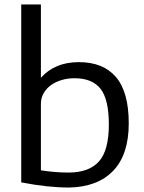

<svg xmlns="http://www.w3.org/2000/svg" viewBox="-20 -828 644 859"><path d="M288 11Q242 11 190 5.5Q138 0 75 -12V-808H163V-480Q193 -514 235.5 -532Q278 -550 333 -550Q442 -550 499 -483Q556 -416 556 -276Q556 -136 486 -63.5Q416 9 288 11ZM287 -56Q378 -56 422.5 -105.5Q467 -155 467 -271Q467 -383 430 -430.5Q393 -478 313 -478Q283 -478 256 -470Q229 -462 208.5 -447.5Q188 -433 175.5 -411.5Q163 -390 163 -363V-66Q188 -62 220 -59Q252 -56 287 -56Z"/></svg>

Font: Encode Sans Normal
Style: Regular
Weight: 400
Designer: Pablo Impallari, Andres Torresi
Foundry: Pablo Impallari, Andres Torresi
Version: Version 1.000; ttfautohint (v1.00) -l 8 -r 50 -G 200 -x 14 -